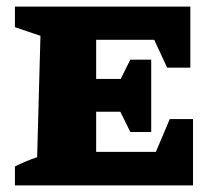

<svg xmlns="http://www.w3.org/2000/svg" viewBox="-20 -559 657 579"><path d="M492 -200H562V0H25V-57Q41 -65 57.5 -72Q74 -79 92 -85L102 -451L25 -477V-539H554V-355H484L445 -439H270V-321H344L373 -379H436V-161H373L343 -222H270V-101H450Z"/></svg>

Font: Piazzolla SC ExtraBold
Style: Regular
Weight: 800
Designer: Juan Pablo del Peral
Foundry: Huerta Tipografica
Version: Version 1.330